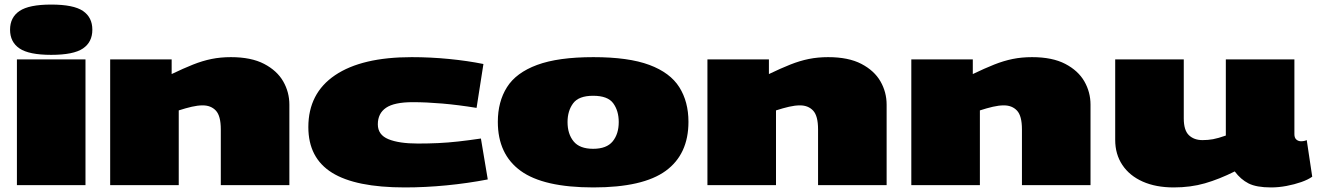

<svg xmlns="http://www.w3.org/2000/svg" viewBox="-20 -810 5761 840"><path d="M204 -570Q107 -570 65.5 -598Q24 -626 24 -680Q24 -734 65.5 -762Q107 -790 204 -790Q302 -790 343 -762Q384 -734 384 -680Q384 -626 343 -598Q302 -570 204 -570ZM54 0V-550H354V0Z M462 0V-550H731V-486Q783 -511 824.5 -527.5Q866 -544 905.5 -552Q945 -560 990 -560Q1079 -560 1135.5 -530.5Q1192 -501 1219 -454Q1246 -407 1246 -352V0H946V-244Q946 -303 924.5 -326Q903 -349 867 -349Q845 -349 819 -343Q793 -337 762 -327V0Z M1329 -254Q1329 -402 1446 -481Q1563 -560 1781 -560Q1863 -560 1944.5 -552Q2026 -544 2095 -530L2065 -338Q1985 -351 1915 -357Q1845 -363 1786 -363Q1705 -363 1669 -338.5Q1633 -314 1633 -266Q1633 -220 1679.5 -201Q1726 -182 1808 -182Q1855 -182 1897.5 -184Q1940 -186 1985 -191Q2030 -196 2084 -204L2114 -25Q2026 -8 1933 1Q1840 10 1751 10Q1536 10 1432.5 -54.5Q1329 -119 1329 -254Z M2158 -277Q2158 -365 2198 -428.5Q2238 -492 2330 -526Q2422 -560 2576 -560Q2730 -560 2821 -526Q2912 -492 2952 -428.5Q2992 -365 2992 -277Q2992 -135 2892.5 -62.5Q2793 10 2576 10Q2358 10 2258 -62.5Q2158 -135 2158 -277ZM2463 -276Q2463 -224 2489.5 -191.5Q2516 -159 2575 -159Q2634 -159 2660.5 -191.5Q2687 -224 2687 -276Q2687 -325 2663 -358Q2639 -391 2575 -391Q2512 -391 2487.5 -358Q2463 -325 2463 -276Z M3075 0V-550H3344V-486Q3396 -511 3437.5 -527.5Q3479 -544 3518.5 -552Q3558 -560 3603 -560Q3692 -560 3748.5 -530.5Q3805 -501 3832 -454Q3859 -407 3859 -352V0H3559V-244Q3559 -303 3537.5 -326Q3516 -349 3480 -349Q3458 -349 3432 -343Q3406 -337 3375 -327V0Z M3967 0V-550H4236V-486Q4288 -511 4329.5 -527.5Q4371 -544 4410.5 -552Q4450 -560 4495 -560Q4584 -560 4640.5 -530.5Q4697 -501 4724 -454Q4751 -407 4751 -352V0H4451V-244Q4451 -303 4429.5 -326Q4408 -349 4372 -349Q4350 -349 4324 -343Q4298 -337 4267 -327V0Z M5115 10Q5037 10 4979.5 -15.5Q4922 -41 4890.5 -88Q4859 -135 4859 -198V-550H5159V-292Q5159 -240 5181.5 -218.5Q5204 -197 5241 -197Q5265 -197 5287 -201Q5309 -205 5343 -217V-550H5643V-223Q5643 -207 5651.5 -199.5Q5660 -192 5672 -192Q5686 -192 5697 -197L5721 -37Q5703 -24 5673 -13.5Q5643 -3 5608.5 3.5Q5574 10 5541 10Q5477 10 5442.5 -7.5Q5408 -25 5382 -60Q5314 -26 5251.5 -8Q5189 10 5115 10Z"/></svg>

Font: Georama ExtraExtended Black
Style: Regular
Weight: 900
Width: 8
Designer: Jean-Baptiste Levee
Foundry: Production Type
Version: Version 1.000